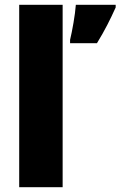

<svg xmlns="http://www.w3.org/2000/svg" viewBox="-20 -780 502 800"><path d="M241 0V-760H60V0ZM462 -749V-760H296C293 -718 281 -651 272 -614V-600H384C417 -654 439 -698 462 -749Z"/></svg>

Font: Noto Sans Thai Looped SemiCondensed Black
Style: Regular
Weight: 900
Width: 4
Designer: Sasikarn Vongin, Ben Mitchell
Foundry: The Fontpad Ltd
Version: Version 1.001